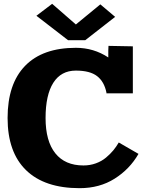

<svg xmlns="http://www.w3.org/2000/svg" viewBox="-20 -982 760 1012"><path d="M338.9 -770 171.9 -898.9 254.9 -961.9 379.9 -853 508.8 -959 586.9 -893.1 429.2 -770ZM680.2 -737.8V-490.2H542H541V-494.1Q529.3 -551.8 491.7 -580.8Q454.1 -609.9 379.9 -609.9Q301.8 -609.9 261 -545.7Q220.2 -481.4 220.2 -359.9Q220.2 -238.3 271.5 -174.1Q322.8 -109.9 419.9 -109.9Q454.6 -109.9 485.4 -121.1Q516.1 -132.3 538.8 -151.4Q561.5 -170.4 577.4 -189.7Q593.3 -209 606 -231L710 -170.9Q663.6 -90.3 584.2 -40.3Q504.9 9.8 399.9 9.8Q214.8 9.8 117.4 -85Q20 -179.7 20 -359.9Q20 -540 112.3 -635Q204.6 -730 379.9 -730Q474.1 -730 550.8 -679.2V-715.8L551.8 -740.2Z"/></svg>

Font: Zantroke
Style: Regular
Weight: 500
Foundry: gluk
Version: Version 0.36